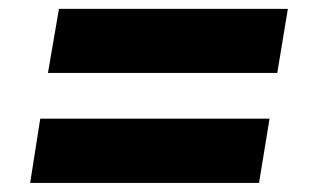

<svg xmlns="http://www.w3.org/2000/svg" viewBox="-20 -506 698 426"><path d="M86.4 -344.2 110.8 -486.3H618.7L595.2 -344.2ZM46.9 -100.1 69.3 -242.7H578.1L554.7 -100.1Z"/></svg>

Font: Inter Tight ExtraBold
Style: Italic
Weight: 800
Italic angle: -9.39999°
Designer: Rasmus Andersson
Foundry: rsms
Version: Version 3.004